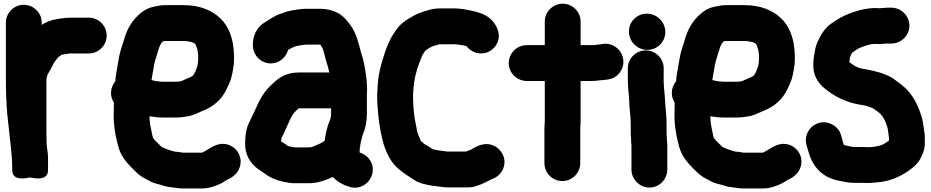

<svg xmlns="http://www.w3.org/2000/svg" viewBox="-20 -817 5143 1061"><path d="M12.5 -692V-372C12.5 -310 15.2 -248.2 19.7 -190.3C27.3 -126.9 32.3 -68.6 39.8 -6.5C44.3 31.7 47.5 74.2 47.5 109V123C47.5 191.6 140.7 163.5 146 163.5C151.9 163.5 245.5 191.6 245.5 123V59C245.5 21.6 237.5 -1.8 237.5 -27.7C236.8 -46.2 236.5 -62 236.5 -80V-382.6C237.1 -385.4 240.8 -396.2 243.4 -405.8C257.6 -429.5 264.7 -442.6 278.1 -469.4C283.5 -478.9 288.7 -484 300.6 -499.9C310.3 -506.8 319.6 -513.9 320.8 -514.5C321.1 -514.6 352.3 -519.4 365.1 -521.5H470C524.6 -521.5 569.5 -565.5 569.5 -620.5C569.5 -675.5 524.6 -719.5 470 -719.5H375C367 -719.5 360.5 -719.2 352.1 -718.5C344.6 -718.4 335.2 -717.6 326.4 -716.1L311.3 -714.2C304.7 -713.4 300.7 -712 293.1 -711.2C259 -705.9 233.2 -693.9 210.5 -679.7V-692C210.5 -746.5 165.6 -790.5 111.5 -790.5C57.5 -790.5 12.5 -746.5 12.5 -692Z M944.2 20.6C918.9 14 895 5.5 873.1 -4.9L836.5 -41.5C832.8 -45.3 831.7 -47.1 825.6 -55.8C823.7 -60.6 821.1 -72 817.7 -89.5C810.9 -120.8 806.6 -142.9 806.1 -174.3C829.9 -170.3 858.5 -167.5 886 -167.5H952C972.3 -167.5 990.6 -169.4 1008.4 -172.9C1047.3 -177.2 1076.9 -195.1 1096.5 -203C1130.5 -215.9 1160 -233.2 1186.1 -259C1216.3 -287.6 1232.4 -323.5 1246.2 -354.6C1262.2 -389.8 1266.8 -425.4 1272.1 -462.7C1272.2 -463.4 1272.4 -464.7 1272.4 -465.7C1278.7 -566.7 1257.5 -661.2 1194.4 -718.6C1147 -762.7 1079.4 -788.5 996 -788.5H889C873.9 -788.5 858.9 -786.5 843.6 -782.6L824.2 -778.7C802.5 -773.7 784.4 -764.7 765.7 -751.2C727.1 -722.2 697.4 -682.8 678.2 -636.1C667.2 -608.4 660 -576.9 651.6 -554.5C641.4 -523.8 636.4 -495.7 630.9 -462.5C627.1 -433.2 619.3 -406.4 617 -367.5C602.2 -350.4 593.5 -327.4 593.5 -304C593.5 -284.7 597.7 -268.1 609.5 -249.4C608.9 -233.5 608.5 -215.2 608.5 -199.8C605.6 -125.7 619.2 -59.5 634.9 -2.7C650.4 50.3 683.1 85.1 712.5 114.5L729.5 131.5C737.9 139.9 744.1 145.5 754.5 153C770.6 165.8 791.4 174.3 800.1 179.8C819.7 192 841.9 198 865.3 203.5C880.2 207.3 899.6 216.1 930.7 218.4C946.5 220.2 967.5 224.5 993 224.5H1096C1119.1 224.5 1135.7 220.2 1147.1 217.4C1178.7 209.5 1211.2 193.1 1233 177.4C1256.3 167.1 1292.6 147.5 1305.4 104.8C1322.9 46.6 1286 -4.1 1238.7 -18.1C1193.3 -31.5 1157.3 -9.1 1123.2 12.2C1108.9 20.9 1097.1 26.5 1096 26.5H990C982.9 26.5 968.2 21.8 944.2 20.6ZM889.3 -590.5H1005.7C1022.2 -587.7 1021.2 -588.3 1040.6 -584.3L1055.1 -577C1055.9 -576.5 1057.6 -575.4 1059.7 -573.9C1061.9 -568.7 1064.1 -561 1068.4 -550.6C1072.1 -541 1075.5 -519.2 1075.5 -498C1075.5 -487.2 1074.3 -475.3 1072.9 -461.6C1068.5 -439.7 1054.6 -407.6 1046.5 -399.5C1037.8 -390.9 1015.5 -385.2 984.2 -369.5C981.6 -368.2 968.5 -365.5 952 -365.5H883C860.3 -365.5 837.8 -369 817.4 -374.6C817.8 -378 818.3 -381.4 819 -385.8L827.1 -432.2C832.6 -472.6 841 -494 852.9 -533.1C860.5 -558.1 865.7 -573.7 879 -587.7C883.2 -588.9 889.1 -590.5 889.3 -590.5Z M2008.5 -317C2008.5 -353.5 2004.8 -391.6 1998.9 -426.4C1994.1 -452.9 1989.2 -487.5 1978.1 -516.3C1975 -524.5 1971 -543.9 1966.1 -561.3L1957.9 -589.7C1953.8 -602.9 1951.4 -611.9 1947.3 -621.2L1939.2 -639.4C1924.7 -671.4 1899.4 -703.8 1874.9 -726C1841.7 -754.8 1796.4 -768.5 1746 -768.5H1683C1671.5 -768.5 1657.8 -768.9 1645.7 -767.1C1612.9 -762.4 1580.2 -760 1545.5 -746C1530.7 -740.7 1512.6 -735.8 1491.8 -723.2L1478.8 -715.8C1465.6 -708.5 1445.8 -695.3 1435.2 -688.2C1403.2 -666.9 1377.5 -624.2 1377.5 -575V-566C1377.5 -512.6 1421.1 -466.5 1476 -466.5C1524.1 -466.5 1560.4 -500.3 1572 -541.1L1589.5 -550.8C1601.2 -556.6 1615.2 -562.6 1625 -564C1645 -567.6 1662.2 -570.5 1681 -570.5H1746C1747.6 -570.5 1748.5 -570.2 1750.2 -569.9C1754.3 -564.6 1758.7 -556.8 1764.7 -544.7C1772.9 -523.5 1777.8 -488.1 1791.2 -451.8L1795.5 -434.5C1796.7 -429 1798.1 -422.6 1799.4 -416.5H1633C1563.6 -416.5 1525.7 -390.7 1489.7 -357.7C1454.2 -325.3 1429 -293.9 1408 -248.8L1396.2 -223.2C1381.8 -194.3 1367.6 -161 1354.5 -134.8C1339.4 -104.7 1334.5 -61 1334.5 -21C1334.5 35.8 1360 77.5 1392.3 106.2C1411.4 122.7 1431.2 132.8 1440.6 140.3C1473.3 166.4 1514.9 182.5 1559.7 190L1576.5 192.9C1585.5 194.5 1595.9 195.5 1606 195.5H1687C1739.6 195.5 1780.4 177.6 1819.8 161.1C1844.4 188.5 1877.7 205.8 1913.6 216C1973.6 233.5 2023.3 192.1 2036 148.5C2053.7 87.7 2012.7 38.7 1967.5 25.7V14.5C1968 10.2 1968.2 8.8 1968.4 2.2C1969.8 -4.6 1971.5 -12.9 1971.5 -21C1977.5 -42.1 1979.4 -59 1985.7 -74.9C2000 -109.6 2007.5 -146.6 2007.5 -191V-304C2007.5 -307.3 2008.5 -312.8 2008.5 -317ZM1809.5 -218.5V-182.3L1807.9 -169.5C1806.8 -162.9 1804.9 -156.4 1801.7 -149.2C1786.8 -115.6 1779.8 -77.5 1774.1 -39L1763.4 -31.4C1754.6 -26.1 1750.3 -24.7 1742.3 -21C1718.7 -10.2 1704.9 -2.5 1687 -2.5H1612C1610.2 -2.5 1607.9 -2.7 1606.3 -3L1589.5 -5.9C1582.1 -7.2 1570.1 -9.9 1565.4 -13.6C1556.7 -22.2 1545.9 -27.8 1533.5 -34.9C1533.6 -40.9 1534.1 -48.4 1534.8 -51.9C1535.4 -52.9 1536 -54.1 1536.5 -55.2C1547.6 -81.3 1563.3 -110.8 1576.4 -142L1585.8 -162.8C1596.9 -184.7 1601.6 -190.5 1622.2 -211.2C1624.8 -213.3 1627.6 -215.6 1631.1 -218.5Z M2716.9 -680.7C2676 -747.6 2599.7 -754.7 2539.4 -766.8C2538.5 -766.9 2536.9 -767.2 2535.7 -767.3L2516.5 -769.2C2506.3 -770.6 2495.9 -771.3 2481.7 -770.5H2409C2384.2 -770.5 2363.2 -766 2343.6 -760C2308 -750.3 2279.8 -739.3 2246.7 -719.2C2216.8 -701.5 2190.5 -682.6 2168 -650.1L2153.8 -628.8C2128.8 -591.3 2110.3 -539.2 2097.1 -495.9C2083.4 -450.8 2071.2 -408.3 2067.6 -350.4C2064.8 -308.5 2062.7 -287.7 2065.6 -240.7C2070.3 -167.7 2077.8 -107.5 2093.5 -44.4C2101.3 -10.4 2113.6 17.8 2123.1 38C2150.9 97.1 2194.7 130.1 2241.7 159.5L2253.2 167.2C2270.2 178.5 2291.3 193.2 2322.5 199.6C2349 206.9 2378.6 211.2 2408.8 214.3L2422.8 216C2434.6 218.3 2447.9 219.2 2462 218.5H2564C2581.1 218.5 2595.5 216.7 2612.5 210.7C2644.6 201.5 2671.7 185.7 2694.9 174C2718.6 166.5 2743.5 149.9 2757 122.8C2785.7 65.4 2753.1 10.1 2712.8 -10C2652.6 -40.1 2599.5 1.3 2583.2 9.5C2579.5 11.3 2569.6 14.2 2556.4 20.5H2450.6C2444.6 19.4 2438.1 18.4 2432.1 17.7L2414.1 15.7C2394.8 13.6 2372.7 8.6 2369.2 6.6C2354.1 -5.4 2340.2 -11.7 2328.9 -18.8C2324 -21.8 2322.8 -24.7 2308.5 -34.7C2307.9 -35.5 2306.8 -37.4 2303.8 -42.5C2297 -59.7 2289.4 -74.7 2285.6 -89.3C2280.5 -114.8 2276.1 -138 2271 -166.4C2265.7 -198 2262.6 -249.7 2262.5 -292C2263.1 -303.6 2264.1 -318.7 2265.4 -335C2268.7 -375 2275.7 -401.2 2286 -438.3C2290.8 -453.5 2305.4 -489.6 2313.1 -510.1L2319.1 -520.6C2324.3 -528.8 2327.9 -534.5 2330 -536.9C2345.4 -548.3 2367.5 -561.9 2379.4 -564.2C2392.2 -566.8 2407.7 -572.5 2409 -572.5H2489C2489.6 -572.5 2492.1 -572.8 2493.1 -572.7L2510.4 -570.9C2517.4 -569.5 2526.6 -567.5 2539.8 -566.7C2545.8 -565 2551.6 -563.7 2557.7 -562C2570.4 -545.4 2589.7 -530.4 2614.3 -524.5C2670.9 -510.9 2722.2 -547.8 2734.2 -597.9C2740.9 -626.1 2732.5 -655.8 2716.9 -680.7Z M2990.5 -698V-567.5H2891C2836.1 -567.5 2791.5 -522.4 2791.5 -468C2791.5 -413 2836.9 -369.5 2891 -369.5H2990.5V-142C2990.5 -136.8 2988.5 -124.1 2988.5 -110V84C2988.5 138.6 3032.5 183.5 3087.5 183.5C3142.5 183.5 3186.5 138.6 3186.5 84V-110C3186.5 -114.5 3188.5 -127.3 3188.5 -142V-369.5H3249C3265.2 -369.5 3279 -370.4 3294.9 -373.5C3305.4 -373.6 3318.2 -374.5 3331.1 -376.8C3365.5 -379.9 3389.9 -394.3 3407.4 -419.7C3457.2 -491.9 3394.7 -588.1 3309.6 -573.9L3298.3 -571.9C3284.5 -569.4 3266.3 -568.9 3255.6 -567.5H3188.5V-698C3188.5 -752.5 3143.6 -796.5 3089.5 -796.5C3035.5 -796.5 2990.5 -752.5 2990.5 -698Z M3449.5 -440V-370C3449.5 -323.1 3457.5 -286.6 3457.5 -249.2C3459.5 -202.1 3465.5 -171.2 3465.5 -132V-84C3465.5 -73.3 3466 -64.2 3467.5 -53.3V-42C3467.5 -32.2 3468 -24.1 3469.5 -13.3V120C3469.5 174.2 3514.7 219.5 3569 219.5C3623.9 219.5 3667.5 173.4 3667.5 120V-2.7C3668.5 -19.5 3665.5 -36.5 3665.5 -42C3665.5 -58.4 3663.5 -74.3 3663.5 -84V-132C3663.5 -180.2 3657.4 -215.3 3655.5 -256.6C3653.8 -297.3 3647.5 -335.9 3647.5 -370V-440C3647.5 -494.5 3602.6 -538.5 3548.5 -538.5C3494.5 -538.5 3449.5 -494.5 3449.5 -440ZM3455.5 -643C3455.5 -586.8 3501.6 -541.5 3557.5 -541.5C3611.7 -541.5 3656.5 -584.8 3656.5 -640C3656.5 -696.4 3609.4 -741.5 3554.5 -741.5C3500.3 -741.5 3455.5 -698.2 3455.5 -643Z M4043.2 20.6C4017.9 14 3994 5.5 3972.1 -4.9L3935.5 -41.5C3931.8 -45.3 3930.7 -47.1 3924.6 -55.8C3922.7 -60.6 3920.1 -72 3916.7 -89.5C3909.9 -120.8 3905.6 -142.9 3905.1 -174.3C3928.9 -170.3 3957.5 -167.5 3985 -167.5H4051C4071.3 -167.5 4089.6 -169.4 4107.4 -172.9C4146.3 -177.2 4175.9 -195.1 4195.5 -203C4229.5 -215.9 4259 -233.2 4285.1 -259C4315.3 -287.6 4331.4 -323.5 4345.2 -354.6C4361.2 -389.8 4365.8 -425.4 4371.1 -462.7C4371.2 -463.4 4371.4 -464.7 4371.4 -465.7C4377.7 -566.7 4356.5 -661.2 4293.4 -718.6C4246 -762.7 4178.4 -788.5 4095 -788.5H3988C3972.9 -788.5 3957.9 -786.5 3942.6 -782.6L3923.2 -778.7C3901.5 -773.7 3883.4 -764.7 3864.7 -751.2C3826.1 -722.2 3796.4 -682.8 3777.2 -636.1C3766.2 -608.4 3759 -576.9 3750.6 -554.5C3740.4 -523.8 3735.4 -495.7 3729.9 -462.5C3726.1 -433.2 3718.3 -406.4 3716 -367.5C3701.2 -350.4 3692.5 -327.4 3692.5 -304C3692.5 -284.7 3696.7 -268.1 3708.5 -249.4C3707.9 -233.5 3707.5 -215.2 3707.5 -199.8C3704.6 -125.7 3718.2 -59.5 3733.9 -2.7C3749.4 50.3 3782.1 85.1 3811.5 114.5L3828.5 131.5C3836.9 139.9 3843.1 145.5 3853.5 153C3869.6 165.8 3890.4 174.3 3899.1 179.8C3918.7 192 3940.9 198 3964.3 203.5C3979.2 207.3 3998.6 216.1 4029.7 218.4C4045.5 220.2 4066.5 224.5 4092 224.5H4195C4218.1 224.5 4234.7 220.2 4246.1 217.4C4277.7 209.5 4310.2 193.1 4332 177.4C4355.3 167.1 4391.6 147.5 4404.4 104.8C4421.9 46.6 4385 -4.1 4337.7 -18.1C4292.3 -31.5 4256.3 -9.1 4222.2 12.2C4207.9 20.9 4196.1 26.5 4195 26.5H4089C4081.9 26.5 4067.2 21.8 4043.2 20.6ZM3988.3 -590.5H4104.7C4121.2 -587.7 4120.2 -588.3 4139.6 -584.3L4154.1 -577C4154.9 -576.5 4156.6 -575.4 4158.7 -573.9C4160.9 -568.7 4163.1 -561 4167.4 -550.6C4171.1 -541 4174.5 -519.2 4174.5 -498C4174.5 -487.2 4173.3 -475.3 4171.9 -461.6C4167.5 -439.7 4153.6 -407.6 4145.5 -399.5C4136.8 -390.9 4114.5 -385.2 4083.2 -369.5C4080.6 -368.2 4067.5 -365.5 4051 -365.5H3982C3959.3 -365.5 3936.8 -369 3916.4 -374.6C3916.8 -378 3917.3 -381.4 3918 -385.8L3926.1 -432.2C3931.6 -472.6 3940 -494 3951.9 -533.1C3959.5 -558.1 3964.7 -573.7 3978 -587.7C3982.2 -588.9 3988.1 -590.5 3988.3 -590.5Z M4772 194.5C4794 194.5 4814.1 191.8 4828.7 190.3L4848.7 188.3C4849.2 188.3 4850.1 188.2 4850.7 188.1C4915.9 178 4965.4 152.6 5008.2 121.2C5026.7 107.6 5050.5 89.3 5066.1 59.7C5076.9 39.9 5090.5 10.4 5090.5 -25V-46C5090.5 -58.2 5091 -71.4 5088.8 -82.4C5084.3 -104.5 5082.7 -138.2 5074 -168.5C5053.2 -237.8 5021.6 -301.6 4963.4 -347.3C4945.1 -362 4937.2 -366.3 4927 -374.8C4907.9 -390.7 4890.5 -397 4876 -403.4C4831.7 -422.8 4785.4 -430.2 4738.5 -438.8C4719 -443.2 4697.2 -455.3 4680.2 -468.4C4678 -470.3 4676.9 -471 4673.3 -473.6C4674.5 -481.3 4676.1 -489.4 4677.6 -501C4681.1 -509.3 4684.9 -519.7 4687.3 -524.1C4701.3 -533.8 4711.3 -542.6 4731.1 -552.6C4760.9 -563.9 4787.5 -574.5 4816 -574.5C4821.3 -574.5 4829.1 -573.5 4836 -573.5C4856.1 -573.5 4873.6 -576.5 4883 -576.5H4906C4959.4 -576.5 5005.5 -620.1 5005.5 -675C5005.5 -729.2 4960.3 -774.5 4906 -774.5H4883C4866.1 -774.5 4851.9 -771.7 4842.2 -771.5C4833.3 -772.1 4823.9 -772.5 4816 -772.5C4803.8 -772.5 4792 -771.7 4780.7 -770.1C4759.8 -767.1 4738.3 -764.4 4710.6 -754.7C4656 -739 4610.5 -713.8 4569.6 -684.1C4542.4 -663.3 4522.5 -636.3 4508.5 -606.9C4499.2 -589.6 4486.8 -565.1 4483 -534.1C4478.6 -514.1 4474.7 -490.4 4474.5 -462.5C4471 -401.5 4502.8 -355.9 4535.4 -329.8C4586.6 -288 4646.5 -253.5 4728.5 -239.1C4729.2 -238.9 4730.6 -238.7 4731.6 -238.7C4757.5 -236.3 4784.1 -227.8 4805.7 -217.7C4813.9 -210.9 4821 -206.6 4825.2 -203.8C4848.8 -188.1 4866.2 -165.9 4878.4 -129.1L4884.9 -109.6C4887.5 -98.2 4888.7 -78.2 4892.5 -56.5V-40.2C4882.8 -33 4870.4 -25 4857.9 -18C4836.6 -9.8 4809 -3.8 4778.5 -3.5C4770.9 -4.1 4760 -4.5 4750 -4.5H4700C4696.6 -4.5 4696.6 -4.8 4694.3 -5.1L4683.1 -6.7C4673 -9.7 4656.6 -12.2 4643.6 -15.2C4642.5 -17.7 4640.2 -24.5 4637.1 -34.4L4628.2 -68.9C4620.5 -95.2 4603.7 -115.5 4580.7 -128.3C4527.6 -157.8 4469.7 -133.7 4445.6 -90.2C4433.6 -68.5 4429.3 -41.9 4437 -14.7L4446.9 19.2C4471 106.4 4523.5 164 4617.6 182C4640.6 185.5 4663.8 193.5 4700 193.5H4750C4758.7 193.5 4764.8 194.5 4772 194.5Z"/></svg>

Font: Smoothie
Style: ExBd
Weight: 800
Foundry: Cannot Into Space Fonts
Version: Version 0.8